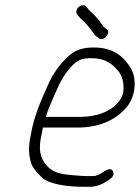

<svg xmlns="http://www.w3.org/2000/svg" viewBox="-20 -721 536 736"><path d="M273 -680C271.6 -674 272.5 -669.3 275.8 -666L281.9 -658C286 -652.7 290.6 -648 295.7 -644C310.5 -630.6 325.2 -613.1 335.8 -597C342.6 -585.8 350 -580.9 359.5 -574C379.4 -560.9 408.4 -598.4 387.8 -610C381.3 -614.3 377.8 -616.5 373.1 -624C362.6 -639.6 359.5 -643.5 346 -658.5C334.6 -671.3 325.7 -676.4 316.8 -688C312.5 -693.6 308.4 -701 298.3 -701C286.8 -701 275.7 -691.7 273 -680ZM156 -273C157.9 -278.3 159.5 -283.7 160.7 -289C174.7 -327.3 190.2 -359.8 206.4 -396C219.7 -424.3 238.4 -451.3 258.7 -471C278.6 -492 296.3 -498 330 -498C381.4 -498 408.5 -477.5 429.6 -453C448.8 -433.1 456.5 -403.8 452.5 -366C449.7 -353.7 440.1 -335.5 431.5 -327C398.1 -289.8 347.1 -273 286 -273ZM144.6 -232H276.6C354.3 -232 416.4 -256.7 459 -303C502.5 -347.4 503.9 -416.8 484 -455C458.7 -499.5 418.8 -539 339.4 -539C290.8 -539 261.4 -526.5 232.5 -496C208.3 -473.2 184.5 -438.8 168.7 -406C144.4 -351.6 118.8 -298 103.6 -232C101.3 -222 99.4 -212.3 97.9 -203C86.8 -154.9 90.7 -118.3 102.3 -88C109.8 -71.7 137.2 -40.7 153.2 -31C189.1 -12.2 243.5 -5 302.2 -5H324.2C352.2 -5 374.4 -16 393.7 -29L403.3 -36C413.6 -42.3 417.8 -55.4 412.9 -64.5C401.8 -85.1 375.7 -59.5 361.2 -53L345.9 -47C343 -46.3 339 -46 333.6 -46H311.6C296.5 -46 265.7 -49 252.5 -50C206.6 -53.6 180.2 -62.2 158.2 -87.5C134 -115.2 126.2 -148 139.1 -204C140.7 -214 142.6 -223.3 144.6 -232Z"/></svg>

Font: HoneyBee
Style: SeLitIt
Weight: 300
Foundry: Cannot Into Space Fonts
Version: Version 0.89